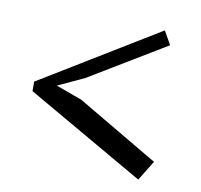

<svg xmlns="http://www.w3.org/2000/svg" viewBox="-61 -655 647 617"><g transform="rotate(10 262.0 -346.5)"><path d="M44 -324V-355L429 -590L454 -546L204 -395L118 -355L203 -324L468 -168L428 -103Z"/></g></svg>

Font: PTSerif
Style: Italic
Weight: 400
Italic angle: -12°
Designer: A.Korolkova, O.Umpeleva, V.Yefimov
Foundry: ParaType Ltd
Version: Version 1.000W OFL; ttfautohint (v1.2) -l 8 -r 50 -G 200 -x 